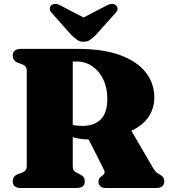

<svg xmlns="http://www.w3.org/2000/svg" viewBox="-20 -946 869 966"><path d="M756.5 -454.5Q756.5 -408.5 735 -370.2Q713.5 -332 673.5 -305.8Q633.5 -279.5 577.5 -269.5Q551 -264.5 529.5 -258.8Q508 -253 486.2 -248.5Q464.5 -244 436.5 -244Q405.5 -244 379.5 -248.2Q353.5 -252.5 332.8 -260.5Q312 -268.5 294.5 -279L295 -341Q308.5 -331.5 323 -325.2Q337.5 -319 355 -315.8Q372.5 -312.5 395 -312.5Q454 -312.5 487 -345.5Q520 -378.5 520 -449Q520 -503.5 500 -545.8Q480 -588 445 -612.2Q410 -636.5 365.5 -636.5H346V-109Q346 -96.5 350.8 -89Q355.5 -81.5 366.5 -76.5L381 -69.5Q396 -62 401.2 -54Q406.5 -46 406.5 -33Q406.5 0 364.5 0H86Q64.5 0 54.2 -9Q44 -18 44 -33Q44 -59.5 69.5 -69.5L89 -76.5Q102 -81.5 108.2 -89Q114.5 -96.5 114.5 -109V-591Q114.5 -603.5 108.2 -611.2Q102 -619 89 -623.5L69.5 -630.5Q44 -640.5 44 -667Q44 -682.5 54.2 -691.2Q64.5 -700 86 -700H374.5Q498 -700 583.2 -669Q668.5 -638 712.5 -582.8Q756.5 -527.5 756.5 -454.5ZM412.5 -271 636.5 -296 748 -104.5Q757 -89.5 764.2 -81.8Q771.5 -74 783 -68.5Q795 -62.5 800.8 -54.2Q806.5 -46 806.5 -33Q806.5 -18 796.2 -9Q786 0 764.5 0H515.5Q475.5 0 475.5 -33Q475.5 -41 478.8 -47.2Q482 -53.5 489.5 -58.5L496 -63Q505 -70 506.2 -76.5Q507.5 -83 501 -96ZM448.5 -833 287 -917Q256.5 -934 238 -919.5Q231.5 -913.5 230.5 -902.5Q229.5 -891.5 241.5 -879.5L338.5 -770.5Q354.5 -755.5 367.5 -745.8Q380.5 -736 400.5 -736Q420.5 -736 433.8 -745.8Q447 -755.5 462.5 -770.5L560 -879.5Q572.5 -891.5 571.5 -902.5Q570.5 -913.5 563.5 -919.5Q545 -934 514 -917L352.5 -833Z"/></svg>

Font: Fraunces Black
Style: Regular
Weight: 900
Version: Version 1.000;[b76b70a41]